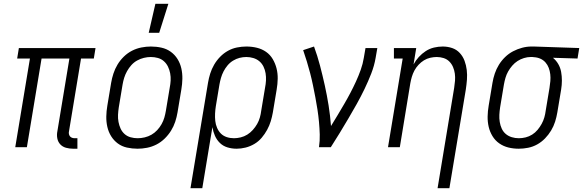

<svg xmlns="http://www.w3.org/2000/svg" viewBox="-20 -772 3058 1007"><path d="M363 8Q344 8 326 3Q308 -2 296 -15Q284 -28 280.5 -46.5Q277 -65 281 -84L344 -465H198L121 0H60L137 -465H70L79 -520H481L472 -465H405L342 -84Q340 -76 341.5 -69Q343 -62 347 -57Q351 -52 357.5 -49.5Q364 -47 372 -47H386V8Z M702 8Q673 8 646 2Q619 -4 598 -19.5Q577 -35 563 -57.5Q549 -80 543 -106.5Q537 -133 537.5 -161Q538 -189 543 -218L563 -338Q567 -362 575 -386.5Q583 -411 596.5 -433.5Q610 -456 629.5 -475Q649 -494 672.5 -506Q696 -518 721.5 -523Q747 -528 771 -528Q800 -528 827 -522Q854 -516 875.5 -500.5Q897 -485 911 -462.5Q925 -440 931 -413.5Q937 -387 936.5 -359Q936 -331 931 -302L911 -182Q907 -158 899 -133.5Q891 -109 877 -86.5Q863 -64 843.5 -45Q824 -26 800.5 -14Q777 -2 751.5 3Q726 8 702 8ZM702 -47Q720 -47 739 -51.5Q758 -56 774.5 -65.5Q791 -75 804.5 -89.5Q818 -104 827.5 -121Q837 -138 842 -155.5Q847 -173 850 -191L870 -311Q874 -331 875 -350Q876 -369 872.5 -387.5Q869 -406 861 -422.5Q853 -439 839.5 -451Q826 -463 808 -468Q790 -473 771 -473Q753 -473 734.5 -468.5Q716 -464 699 -454.5Q682 -445 669 -430.5Q656 -416 646.5 -399Q637 -382 631.5 -364.5Q626 -347 623 -329L603 -209Q600 -189 599 -170Q598 -151 601.5 -132.5Q605 -114 612.5 -97.5Q620 -81 633.5 -69Q647 -57 665 -52Q683 -47 702 -47ZM760 -600 795 -752H863L815 -600Z M979 215 1071 -338Q1075 -362 1082.5 -386Q1090 -410 1103 -432.5Q1116 -455 1134.5 -474Q1153 -493 1175.5 -505.5Q1198 -518 1223 -523Q1248 -528 1272 -528Q1301 -528 1327.5 -521.5Q1354 -515 1375.5 -500Q1397 -485 1410.5 -462Q1424 -439 1430.5 -413Q1437 -387 1436.5 -359Q1436 -331 1431 -302L1411 -182Q1407 -159 1400 -136Q1393 -113 1381 -91Q1369 -69 1352.5 -49.5Q1336 -30 1314 -17Q1292 -4 1268 2Q1244 8 1221 8Q1196 8 1173 1Q1150 -6 1133.5 -22Q1117 -38 1107.5 -59.5Q1098 -81 1094 -105L1041 215ZM1207 -47Q1224 -47 1242.5 -51.5Q1261 -56 1277 -66Q1293 -76 1306 -90.5Q1319 -105 1328.5 -121.5Q1338 -138 1343 -156Q1348 -174 1350 -191L1370 -311Q1374 -331 1375 -350Q1376 -369 1373 -387.5Q1370 -406 1362 -422.5Q1354 -439 1340.5 -450.5Q1327 -462 1309 -467.5Q1291 -473 1272 -473Q1254 -473 1236.5 -468.5Q1219 -464 1202.5 -454Q1186 -444 1173.5 -429Q1161 -414 1152.5 -397.5Q1144 -381 1139 -363.5Q1134 -346 1131 -329L1112 -215Q1109 -196 1108 -176.5Q1107 -157 1109 -138Q1111 -119 1118.5 -101.5Q1126 -84 1138.5 -71.5Q1151 -59 1169 -53Q1187 -47 1207 -47Z M1653 0Q1658 -34 1657 -67Q1656 -100 1653 -132.5Q1650 -165 1645 -197.5Q1640 -230 1634 -261.5Q1628 -293 1621.5 -324.5Q1615 -356 1607 -387Q1599 -418 1589.5 -449Q1580 -480 1570 -509L1627 -528Q1645 -479 1658.5 -427.5Q1672 -376 1683.5 -324Q1695 -272 1703.5 -218.5Q1712 -165 1716 -111Q1734 -140 1751 -168.5Q1768 -197 1785 -226Q1802 -255 1817.5 -284.5Q1833 -314 1847 -344.5Q1861 -375 1872 -406Q1883 -437 1888 -468L1897 -520H1959L1950 -468Q1943 -427 1927 -386Q1911 -345 1892 -305.5Q1873 -266 1851.5 -227.5Q1830 -189 1807.5 -151Q1785 -113 1762 -75Q1739 -37 1715 0Z M2275 215 2362 -311Q2365 -330 2366.5 -349Q2368 -368 2365.5 -386Q2363 -404 2356 -420.5Q2349 -437 2336.5 -449.5Q2324 -462 2306.5 -467.5Q2289 -473 2271 -473Q2254 -473 2236.5 -469Q2219 -465 2203.5 -455.5Q2188 -446 2175 -432Q2162 -418 2153.5 -402Q2145 -386 2140 -369Q2135 -352 2132 -335L2077 0H2015L2092 -465H2046V-520H2163L2149 -434Q2160 -455 2176.5 -473Q2193 -491 2213 -504Q2233 -517 2256 -522.5Q2279 -528 2302 -528Q2328 -528 2351.5 -520Q2375 -512 2391.5 -494Q2408 -476 2416.5 -453Q2425 -430 2428 -405Q2431 -380 2429 -354Q2427 -328 2423 -302L2337 215Z M2701 8Q2672 8 2646 1.5Q2620 -5 2598.5 -20Q2577 -35 2563 -58Q2549 -81 2543 -107Q2537 -133 2537.5 -161Q2538 -189 2543 -218L2563 -338Q2567 -362 2575 -386Q2583 -410 2596.5 -432Q2610 -454 2629 -472.5Q2648 -491 2671 -503Q2694 -515 2718.5 -521.5Q2743 -528 2767 -528H2781L3018 -520L3009 -465L2880 -469Q2897 -455 2908 -436Q2919 -417 2923 -395Q2927 -373 2927 -349.5Q2927 -326 2923 -302L2903 -182Q2899 -158 2891.5 -134Q2884 -110 2870.5 -87.5Q2857 -65 2838.5 -46Q2820 -27 2797.5 -14.5Q2775 -2 2750 3Q2725 8 2701 8ZM2701 -47Q2719 -47 2737 -51.5Q2755 -56 2771 -66Q2787 -76 2799.5 -91Q2812 -106 2821 -122.5Q2830 -139 2835 -156.5Q2840 -174 2842 -191L2862 -311Q2865 -329 2866.5 -347Q2868 -365 2866 -382.5Q2864 -400 2858 -416Q2852 -432 2841 -444.5Q2830 -457 2814.5 -464Q2799 -471 2781 -472L2772 -473H2763Q2746 -473 2728 -467.5Q2710 -462 2694.5 -452Q2679 -442 2666.5 -427.5Q2654 -413 2645 -397Q2636 -381 2631 -363.5Q2626 -346 2623 -329L2603 -209Q2600 -189 2599 -170Q2598 -151 2601 -132.5Q2604 -114 2611.5 -97.5Q2619 -81 2632.5 -69.5Q2646 -58 2664 -52.5Q2682 -47 2701 -47Z"/></svg>

Font: Iosevka Curly Slab Light
Style: Italic
Weight: 300
Italic angle: -9°
Monospace: yes
Designer: Belleve Invis
Foundry: Belleve Invis
Version: Version 22.1.2; ttfautohint (v1.8.4)